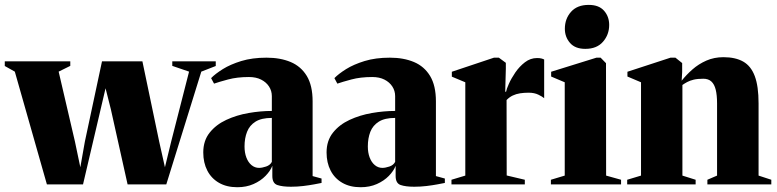

<svg xmlns="http://www.w3.org/2000/svg" viewBox="-32 -753 3174 784"><path d="M-12.5 -483.5V-502.5H255V-484L207.5 -460.5L274 -175L296 -70L314.5 -174.5L384.5 -502.5H549.5L618 -175L641.5 -70L667 -175L740 -460.5L671.5 -484V-502.5H849V-483.5L790 -460.5L647 0H489L420.5 -307.5L399 -392.5L379 -307L307 0H159.5L28.5 -460.5Z M937 11.5Q893.5 11.5 862.2 -6.5Q831 -24.5 814.5 -56.5Q798 -88.5 798 -130.5Q798 -178.5 824 -211.2Q850 -244 892 -263.5Q934 -283 983 -291.5Q1032 -300 1078 -300V-360.5Q1078 -382 1066.5 -399.8Q1055 -417.5 1034.2 -428Q1013.5 -438.5 984.5 -438.5Q936.5 -438.5 899.2 -428.5Q862 -418.5 842 -411.5L830 -434Q847 -451.5 877.8 -470.8Q908.5 -490 953.2 -503.8Q998 -517.5 1056.5 -517.5Q1112.5 -517.5 1154.8 -499.8Q1197 -482 1220.8 -442.8Q1244.5 -403.5 1244.5 -339V-34L1281 -24V-6Q1270.5 -4 1250.8 -0.2Q1231 3.5 1206.5 6.5Q1182 9.5 1156 9.5Q1121 9.5 1100.5 2.5Q1080 -4.5 1080 -34.5V-76Q1072 -55 1052.2 -34.8Q1032.5 -14.5 1003.2 -1.5Q974 11.5 937 11.5ZM1026 -67.5Q1038 -67.5 1054.5 -73Q1071 -78.5 1078 -92V-271.5Q1035.5 -271.5 1011.2 -256.2Q987 -241 976.8 -214.8Q966.5 -188.5 966.5 -155Q966.5 -129.5 974 -109.8Q981.5 -90 995 -78.8Q1008.5 -67.5 1026 -67.5Z M1440.5 11.5Q1397 11.5 1365.8 -6.5Q1334.5 -24.5 1318 -56.5Q1301.5 -88.5 1301.5 -130.5Q1301.5 -178.5 1327.5 -211.2Q1353.5 -244 1395.5 -263.5Q1437.5 -283 1486.5 -291.5Q1535.5 -300 1581.5 -300V-360.5Q1581.5 -382 1570 -399.8Q1558.5 -417.5 1537.8 -428Q1517 -438.5 1488 -438.5Q1440 -438.5 1402.8 -428.5Q1365.5 -418.5 1345.5 -411.5L1333.5 -434Q1350.5 -451.5 1381.2 -470.8Q1412 -490 1456.8 -503.8Q1501.5 -517.5 1560 -517.5Q1616 -517.5 1658.2 -499.8Q1700.5 -482 1724.2 -442.8Q1748 -403.5 1748 -339V-34L1784.5 -24V-6Q1774 -4 1754.2 -0.2Q1734.5 3.5 1710 6.5Q1685.5 9.5 1659.5 9.5Q1624.5 9.5 1604 2.5Q1583.5 -4.5 1583.5 -34.5V-76Q1575.5 -55 1555.8 -34.8Q1536 -14.5 1506.8 -1.5Q1477.5 11.5 1440.5 11.5ZM1529.5 -67.5Q1541.5 -67.5 1558 -73Q1574.5 -78.5 1581.5 -92V-271.5Q1539 -271.5 1514.8 -256.2Q1490.5 -241 1480.2 -214.8Q1470 -188.5 1470 -155Q1470 -129.5 1477.5 -109.8Q1485 -90 1498.5 -78.8Q1512 -67.5 1529.5 -67.5Z M1811.5 0V-19L1868 -36V-417L1813 -440V-460L1985 -517.5H2005L2033.5 -496.5V-472.5L2031 -378.5H2034.5Q2036 -388.5 2045.8 -410.5Q2055.5 -432.5 2072.2 -457Q2089 -481.5 2111.5 -498.8Q2134 -516 2161 -516Q2172 -516 2178.8 -514.2Q2185.5 -512.5 2190 -510V-352Q2183.5 -358 2166.8 -366.2Q2150 -374.5 2126.5 -374.5Q2108 -374.5 2091.8 -372Q2075.5 -369.5 2061.8 -363Q2048 -356.5 2036.5 -344.5L2037 -36.5L2111 -19V0Z M2217.5 0V-19L2274 -36V-417L2218.5 -440.5V-460L2403.5 -517.5H2420.5L2442.5 -495L2443 -36L2504 -19V0ZM2357.5 -553.5Q2316.5 -553.5 2295.5 -577.8Q2274.5 -602 2274.5 -635.5Q2274.5 -676.5 2299.8 -704.8Q2325 -733 2371.5 -733H2372.5Q2413.5 -733 2434.5 -709.2Q2455.5 -685.5 2455.5 -651Q2455.5 -611.5 2430.2 -582.5Q2405 -553.5 2358.5 -553.5Z M2585.5 -36V-417L2530 -440.5V-460L2706 -517.5H2726L2753.5 -495.5V-458.5L2751.5 -423.5Q2770.5 -447.5 2795.5 -469.5Q2820.5 -491.5 2852.2 -505.5Q2884 -519.5 2922 -519.5Q2971 -519.5 3002.8 -501.5Q3034.5 -483.5 3050 -442.2Q3065.5 -401 3065.5 -331V-36L3117.5 -19V0H2856.5V-19L2896 -36V-331Q2896 -364.5 2890.5 -386.8Q2885 -409 2872.8 -420.2Q2860.5 -431.5 2840 -431.5Q2816.5 -431.5 2800.8 -427.8Q2785 -424 2774 -418Q2763 -412 2754.5 -406V-36L2808.5 -19V0H2529V-19Z"/></svg>

Font: Merriweather 144pt Black
Style: Regular
Weight: 900
Version: Version 2.100